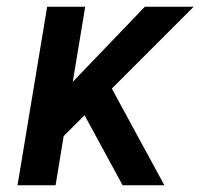

<svg xmlns="http://www.w3.org/2000/svg" viewBox="-20 -550 616 570"><path d="M32 0H145L169 -146L231 -208L344 0H468L312 -287L555 -530H410L196 -307L233 -530H120Z"/></svg>

Font: Iosevka Sparkle Semibold
Style: Italic
Weight: 600
Italic angle: -9°
Designer: Belleve Invis
Foundry: Belleve Invis
Version: Version 4.5.0; ttfautohint (v1.8.3)